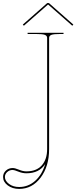

<svg xmlns="http://www.w3.org/2000/svg" viewBox="-152 -970 490 1230"><path d="M1 -805.2 -5.9 -812.5 150.4 -950.2H161.6L317.9 -812.5L311 -805.2L157.7 -939.9H154.3ZM137.7 80.6Q99.6 140.1 17.1 140.1Q-8.3 140.1 -34.7 129.4Q-61 118.7 -70.3 118.7Q-91.3 118.7 -106 132.1Q-120.6 145.5 -120.6 163.6Q-120.6 188.5 -94.2 208.3Q-67.9 228 -29.3 228Q28.8 228 73.2 188.5Q117.7 148.9 137.7 80.6ZM24.9 -759.8H254.9V-752.4H237.3Q191.4 -752.4 177 -746.6Q162.6 -740.7 162.6 -727.5V-15.1Q162.6 95.7 108.2 168Q53.7 240.2 -29.3 240.2Q-72.3 240.2 -102.3 217.8Q-132.3 195.3 -132.3 163.6Q-132.3 139.6 -114.3 123Q-96.2 106.4 -70.3 106.4Q-56.2 106.4 -30.3 117.2Q-4.4 127.9 17.1 127.9Q81.5 127.9 115.7 89.4Q149.9 50.8 149.9 -15.1V-727.5Q149.9 -740.7 135.5 -746.6Q121.1 -752.4 75.2 -752.4H24.9Z"/></svg>

Font: ZnikomitNo24
Style: Thin
Weight: 300
Designer: gluk
Foundry: gluk
Version: Version 0.55